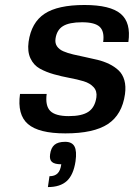

<svg xmlns="http://www.w3.org/2000/svg" viewBox="-20 -530 545 777"><path d="M204.6 -373Q202.1 -355 210.9 -342.3Q219.7 -329.6 236.8 -322.3Q253.9 -314.9 276.6 -309.6Q299.3 -304.2 324.5 -299.1Q349.6 -293.9 374.8 -287.8Q399.9 -281.7 421.9 -271Q443.8 -260.3 460 -245.1Q476.1 -230 483.2 -205.6Q490.2 -181.2 485.8 -148.9Q474.1 -65.9 416.7 -28.1Q359.4 9.8 244.6 9.8Q136.7 9.8 93 -28.1Q49.3 -65.9 61 -149.9H168.9Q162.6 -102.1 183.3 -81.1Q204.1 -60.1 258.3 -60.1Q312 -60.1 338.1 -77.9Q364.3 -95.7 370.1 -136.2Q373.5 -161.1 358.9 -177.2Q344.2 -193.4 318.4 -201.2Q292.5 -209 260.7 -214.8Q229 -220.7 197.8 -229.5Q166.5 -238.3 141.4 -252.2Q116.2 -266.1 103.3 -293.7Q90.3 -321.3 95.7 -360.8Q106.9 -439 160.4 -474.4Q213.9 -509.8 321.8 -509.8Q426.3 -509.8 468.5 -474.1Q510.7 -438.5 499.5 -359.9H397.5Q403.3 -402.8 383.5 -421.4Q363.8 -439.9 312 -439.9Q260.3 -439.9 234.9 -424.3Q209.5 -408.7 204.6 -373ZM243.7 43.9Q271.5 43.9 281.5 62.7Q291.5 81.5 285.6 123Q277.3 177.7 250.5 202.4Q223.6 227.1 173.8 227.1L180.2 183.1Q201.7 183.1 213.1 171.6Q224.6 160.2 228 134.8Q201.2 134.8 190.4 125.5Q179.7 116.2 182.6 95.2Q186 68.4 200.4 56.2Q214.8 43.9 243.7 43.9Z"/></svg>

Font: Fivo Sans Med
Style: Regular
Weight: 450
Designer: Alexander Slobzheninov
Foundry: Alexander Slobzheninov
Version: 1.0